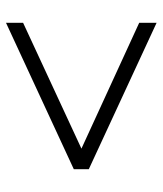

<svg xmlns="http://www.w3.org/2000/svg" viewBox="29 -606 542 640"><g transform="rotate(-90 300.0 -286.0)"><path d="M544 -35 56 -261V-311L544 -537V-480L104 -276V-295L544 -93Z"/></g></svg>

Font: Nunito Sans 10pt Light
Style: Regular
Weight: 300
Designer: Vernon Adams
Foundry: Vernon Adams
Version: Version 3.101;gftools[0.9.27]